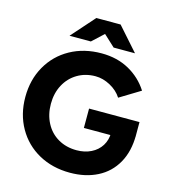

<svg xmlns="http://www.w3.org/2000/svg" viewBox="-130 -1008 999 1125"><g transform="rotate(15 369.0 -446.0)"><path d="M31.9 -349.7Q31.9 -454.7 78.8 -537.2Q125.7 -619.7 208.9 -665.9Q292.1 -712 398.6 -712Q493.7 -712 566.4 -671.4Q639.1 -630.8 682.9 -561.9L558.1 -485.9Q533.8 -524.2 489.1 -548.6Q444.3 -573.1 398.6 -573.1Q337.8 -573.1 289.6 -544.6Q241.3 -516.1 214.1 -465.3Q186.9 -414.6 186.9 -349.7Q186.9 -285.1 213.8 -233.8Q240.6 -182.5 289.6 -154Q338.6 -125.4 402.2 -125.4Q451.1 -125.4 489.8 -144.5Q528.5 -163.6 550.2 -198.3Q571.8 -233 571.8 -278L716.2 -301.8Q716.2 -202.6 676.2 -131.7Q636.2 -60.9 564.3 -24.5Q492.4 12 398.6 12Q292.1 12 208.9 -34Q125.7 -80 78.8 -162.5Q31.9 -245 31.9 -349.7ZM410.3 -380.3H716.2V-289.6L632.6 -262.8H410.3ZM315.2 -894.3V-903.9H461.3L586.4 -762.8H456.9ZM314.2 -903.9H460.3V-894.3L318.6 -762.8H189.2Z"/></g></svg>

Font: Oak Sans Light
Style: Regular
Weight: 400
Designer: Erik Kennedy, Walven
Foundry: Erik Kennedy, Walven
Version: Version 1.100;Glyphs 3.1.2 (3151)